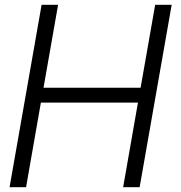

<svg xmlns="http://www.w3.org/2000/svg" viewBox="-20 -783 758 803"><path d="M89 0H20L154 -763H223L162 -416H568L629 -763H698L564 0H495L557 -354H151Z"/></svg>

Font: Open Sauce Sans Light Italic
Style: Regular
Weight: 300
Italic angle: -10°
Designer: Alfredo Marco Pradil
Foundry: Creative Sauce Fz LLC
Version: Version 1.477